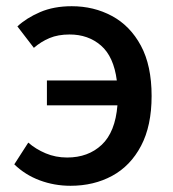

<svg xmlns="http://www.w3.org/2000/svg" viewBox="-20 -584 557 618"><path d="M131 -245V-325H356Q346 -402 305 -437.5Q264 -473 204 -473Q167 -473 139.5 -461.5Q112 -450 89 -430L36 -499Q65 -526 109 -545Q153 -564 211 -564Q282 -564 340.5 -532.5Q399 -501 433.5 -437Q468 -373 468 -275Q468 -179 434 -114.5Q400 -50 341 -18Q282 14 207 14Q155 14 108 -3.5Q61 -21 26 -55L71 -125Q95 -104 127 -90.5Q159 -77 196 -77Q264 -77 307.5 -118Q351 -159 358 -245Z"/></svg>

Font: Source Han Sans TC Medium
Style: Regular
Weight: 500
Designer: Ryoko NISHIZUKA Ë•øÂ°öÊ∂ºÂ≠ê (kana, bopomofo & ideographs); Paul D. Hunt (Latin, Greek & Cyrillic); Sandoll Communicatio
Foundry: Adobe
Version: Version 2.004;hotconv 1.0.118;makeotfexe 2.5.65603